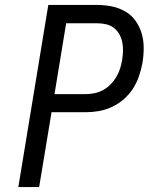

<svg xmlns="http://www.w3.org/2000/svg" viewBox="-20 -755 640 775"><path d="M54 0 175 -735H373Q403 -735 432 -729Q461 -723 486 -708.5Q511 -694 527.5 -670.5Q544 -647 552 -619.5Q560 -592 560 -561.5Q560 -531 555 -501Q550 -474 541 -447.5Q532 -421 516.5 -397Q501 -373 479 -354Q457 -335 431 -323Q405 -311 378 -306.5Q351 -302 325 -302H188L138 0ZM200 -375H325Q342 -375 360 -378.5Q378 -382 395 -391Q412 -400 425.5 -413.5Q439 -427 449 -443.5Q459 -460 464.5 -477.5Q470 -495 473 -513Q476 -531 476.5 -549.5Q477 -568 473.5 -585Q470 -602 461.5 -617Q453 -632 439.5 -642.5Q426 -653 408.5 -657Q391 -661 373 -661H247Z"/></svg>

Font: Iosevka Extended
Style: Italic
Weight: 400
Width: 7
Italic angle: -9°
Monospace: yes
Designer: Belleve Invis
Foundry: Belleve Invis
Version: Version 32.5.0; ttfautohint (v1.8.4)